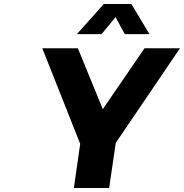

<svg xmlns="http://www.w3.org/2000/svg" viewBox="-20 -942 922 962"><path d="M191.9 -700.2H370.1L495.1 -395L704.1 -700.2H881.8L560.1 -226.1L526.9 0H350.1L381.8 -221.2ZM365.2 -771 500 -921.9H638.2L729 -771H605L559.1 -856L488.8 -771Z"/></svg>

Font: Trueno
Style: Bold Italic
Weight: 700
Designer: Julieta Ulanovsky
Foundry: Julieta Ulanovsky
Version: Version 3.001b | FøM Fix